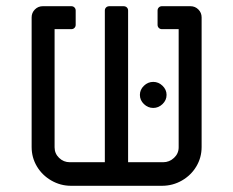

<svg xmlns="http://www.w3.org/2000/svg" viewBox="-20 -599 752 619"><path d="M82 -125V-543Q82 -558 92.5 -568.5Q103 -579 118 -579H210Q216 -579 220 -575Q224 -571 224 -565V-519Q224 -513 220 -509Q216 -505 210 -505H156V-124Q156 -104 170.5 -90Q185 -76 205 -76H318V-565Q318 -571 322 -575Q326 -579 333 -579H378Q385 -579 389 -575Q393 -571 393 -565V-76H506Q526 -76 541 -90Q556 -104 556 -124V-505H502Q496 -505 492 -509Q488 -513 488 -519V-565Q488 -571 492 -575Q496 -579 502 -579H594Q609 -579 619.5 -568.5Q630 -558 630 -543V-125Q630 -91 613 -62.5Q596 -34 566.5 -17Q537 0 502 0H209Q175 0 145.5 -17Q116 -34 99 -62.5Q82 -91 82 -125ZM431 -293Q431 -310 444 -322.5Q457 -335 474 -335Q491 -335 504 -322.5Q517 -310 517 -293Q517 -276 504 -263.5Q491 -251 474 -251Q457 -251 444 -263.5Q431 -276 431 -293Z"/></svg>

Font: Miriam Libre
Style: Regular
Weight: 400
Version: Version 1.000